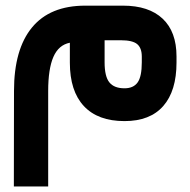

<svg xmlns="http://www.w3.org/2000/svg" viewBox="-20 -421 677 683"><path d="M410.2 -277.8H352.1V-199.2Q352.1 -148.9 369.1 -127.9Q386.2 -106.9 422.9 -106.9Q454.6 -106.9 469.5 -127.7Q484.4 -148.4 484.4 -199.2V-219.7Q484.4 -250.5 467.8 -264.2Q451.2 -277.8 410.2 -277.8ZM151.4 -97.2V222.7V242.2H131.8H48.8H29.3V222.7L29.8 -97.2Q29.8 -245.6 93.8 -323.2Q157.7 -400.9 283.2 -400.9H417.5Q509.3 -400.9 558.6 -354.5Q607.9 -308.1 607.9 -220.2V-198.7Q607.9 -97.7 560.8 -43.9Q513.7 9.8 422.9 9.8Q328.1 9.8 278.3 -43.7Q228.5 -97.2 228.5 -198.2V-269Q188.5 -261.2 169.9 -218.5Q151.4 -175.8 151.4 -97.2Z"/></svg>

Font: Shabnam WOL
Style: Bold-WOL
Weight: 700
Foundry: DejaVu fonts team - Redesigned by Saber Rastikerdar - Based on Vazir font
Version: Version 5.0.0